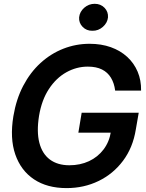

<svg xmlns="http://www.w3.org/2000/svg" viewBox="-20 -964 757 994"><path d="M324.7 9.8Q224.1 9.8 156 -35.6Q87.9 -81.1 59.1 -164.6Q30.3 -248 49.3 -362.8Q64 -450.7 100.3 -520Q136.7 -589.4 189.9 -637.9Q243.2 -686.5 308.1 -711.9Q373 -737.3 443.8 -737.3Q504.4 -737.3 553.7 -719.7Q603 -702.1 638.4 -669.7Q673.8 -637.2 692.6 -592.8Q711.4 -548.3 710.4 -495.1H576.2Q571.3 -533.7 554.4 -561.5Q537.6 -589.4 508.1 -604.2Q478.5 -619.1 434.6 -619.1Q376 -619.1 323.2 -589.6Q270.5 -560.1 233.2 -503.2Q195.8 -446.3 182.1 -364.3Q168.9 -281.7 183.8 -224.6Q198.7 -167.5 238.5 -137.9Q278.3 -108.4 339.4 -108.4Q395 -108.4 440.7 -129.6Q486.3 -150.9 516.1 -190.2Q545.9 -229.5 554.2 -282.2L583.5 -277.3H385.7L402.8 -380.4H698.2L683.1 -293.5Q668 -199.7 616.9 -131.6Q565.9 -63.5 490.2 -26.9Q414.6 9.8 324.7 9.8ZM458.5 -804.7Q427.7 -804.2 407.7 -825Q387.7 -845.7 389.6 -874Q392.6 -903.3 416 -923.8Q439.5 -944.3 470.2 -944.3Q501 -944.3 521 -923.8Q541 -903.3 539.1 -874Q536.1 -845.7 512.7 -825Q489.3 -804.2 458.5 -804.7Z"/></svg>

Font: Inter Tight SemiBold
Style: Italic
Weight: 600
Italic angle: -9.39999°
Designer: Rasmus Andersson
Foundry: rsms
Version: Version 3.004